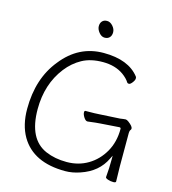

<svg xmlns="http://www.w3.org/2000/svg" viewBox="-130 -1006 1013 1129"><g transform="rotate(15 376.0 -441.5)"><path d="M422 -812.5Q411 -801 392 -801Q373 -801 357.5 -820Q342 -839 342 -858Q342 -877 352.5 -888.5Q363 -900 382 -900Q401 -900 417 -882Q433 -864 433 -844Q433 -824 422 -812.5ZM662 6Q643 6 628 0.5Q613 -5 613 -11V-12Q618 -65 618 -121V-143L608 -123Q566 -34 461 1Q415 17 371 17Q177 17 101 -112Q61 -181 61 -279Q61 -465 160 -586Q260 -713 411.5 -713Q563 -713 629 -628Q632 -626 632 -616Q632 -606 620.5 -591Q609 -576 601 -576Q593 -576 590 -580Q576 -603 547 -624Q496 -660 421.5 -660Q347 -660 295 -631.5Q243 -603 204 -553Q121 -446 121 -294Q121 -111 238 -61Q294 -37 365.5 -37Q437 -37 494.5 -71Q552 -105 587 -166Q622 -227 622 -307Q622 -315 613 -315L499 -307Q478 -306 424 -299H422Q411 -299 400 -316Q389 -333 389 -346Q389 -356 396 -356H410Q454 -356 480 -358L604 -365Q613 -366 621.5 -367.5Q630 -369 637 -369Q644 -369 655 -361Q684 -339 684 -326Q684 -320 681 -317Q675 -310 675 -297V-93Q675 -85 676 -48.5Q677 -12 677 -2Q677 6 662 6Z"/></g></svg>

Font: Moon Stars Kai T Light
Style: Regular
Weight: 300
Designer: GuiWonder
Version: Version 1.101